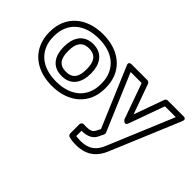

<svg xmlns="http://www.w3.org/2000/svg" viewBox="-114 -950 1575 1575"><g transform="rotate(45 673.0 -162.5)"><path d="M357 -513C499 -513 581 -451 615 -367C627 -338 633 -305 633 -269V-259C633 -105 524 -15 358 -15C216 -15 134 -77 100 -161C88 -190 82 -223 82 -259V-269C82 -423 191 -513 357 -513ZM683 -259V-269C683 -311 676 -349 662 -385C620 -490 515 -563 357 -563C163 -563 32 -449 32 -269V-259C32 -217 40 -179 54 -143C96 -38 200 35 358 35C552 35 683 -79 683 -259ZM514 -269C514 -357 474 -449 357 -449C241 -449 201 -356 201 -269V-259C201 -169 239 -79 358 -79C475 -79 514 -170 514 -259ZM464 -269V-259C464 -181 439 -129 358 -129C276 -129 251 -181 251 -259V-269C251 -345 278 -399 357 -399C437 -399 464 -346 464 -269ZM791 123C859 123 905 100 925 51L944 12C947 5 947 -3 944 -9L735 -503H863L974 -192C974 -192 1005 -148 1021 -192L1133 -503H1259L1020 69C992 136 950 188 841 188C822 188 805 186 791 184ZM766 72C755 72 741 82 741 97V204C741 214 748 225 759 228C784 236 811 238 841 238C972 238 1033 167 1066 89L1320 -518C1336 -557 1297 -553 1297 -553H1115C1106 -553 1096 -546 1092 -536L998 -274L904 -536C901 -544 891 -553 880 -553H698C656 -553 675 -518 675 -518L894 0L879 30C865 58 852 73 791 73C785 73 776 72 766 72Z"/></g></svg>

Font: Asimov
Style: XWidOu
Weight: 500
Designer: Google
Version: Version 2.000980; 2014